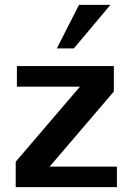

<svg xmlns="http://www.w3.org/2000/svg" viewBox="-20 -773 547 793"><path d="M436 -752.9 285.2 -573.2H214.8L306.2 -752.9ZM462.9 0H44.9V-105L310.1 -415H49.8V-500H450.2V-395L185.1 -85H462.9Z"/></svg>

Font: Perun
Style: Bold
Weight: 700
Foundry: Copyright (c) Stefan Peev, Context Ltd, 2016
Version: Version 1.0000